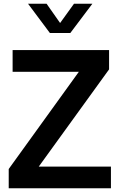

<svg xmlns="http://www.w3.org/2000/svg" viewBox="-20 -1015 645 1035"><path d="M189 -117H578V0H27V-104L405 -628H48V-745H568V-641ZM249 -837 131 -995H231L304 -891L379 -995H478L359 -837Z"/></svg>

Font: Plus Jakarta Text
Style: Bold
Weight: 700
Designer: Gumpita Rahayu
Foundry: Tokotype Studio
Version: Version 1.000